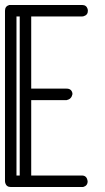

<svg xmlns="http://www.w3.org/2000/svg" viewBox="-20 -749 422 769"><path d="M23 -729Q23 -729 309 -729Q326 -729 331 -713Q332 -709 332 -706Q332 -689 315 -684Q312 -684 309 -683H105V-394H247Q266 -394 270 -376Q270 -373 270 -371Q266 -352 247 -348H105V-46H308Q326 -46 330 -28Q331 -25 331 -23Q331 -5 313 0Q310 0 308 0Q305 0 23 0Q6 0 1 -16Q0 -20 0 -23V-706Q0 -724 17 -729Q20 -729 23 -729ZM46 -683V-46H59V-683Z"/></svg>

Font: Santa Chrismast Display
Style: Regular
Weight: 400
Designer: MUHAMMAD YONI
Version: Version 001.000